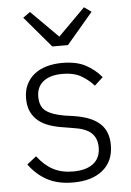

<svg xmlns="http://www.w3.org/2000/svg" viewBox="-55 -804 586 857"><g transform="rotate(-5 238.5 -375.5)"><path d="M238 12Q171 12 123.5 -13Q76 -38 41 -86L83 -119Q115 -77 153 -57Q191 -37 242 -37Q301 -37 333 -62Q365 -87 365 -134Q365 -175 340.5 -198.5Q316 -222 260 -230L218 -237Q183 -242 154 -252Q125 -262 104.5 -279Q84 -296 72.5 -320.5Q61 -345 61 -380Q61 -416 74.5 -443Q88 -470 111 -488Q134 -506 166 -515Q198 -524 235 -524Q299 -524 340 -502Q381 -480 410 -445L372 -410Q352 -434 318.5 -454.5Q285 -475 232 -475Q177 -475 146.5 -451Q116 -427 116 -383Q116 -338 143.5 -318Q171 -298 226 -289L267 -283Q345 -271 382.5 -236.5Q420 -202 420 -140Q420 -68 371.5 -28Q323 12 238 12ZM198 -601 80 -740 112 -763 233 -642 354 -763 386 -740 268 -601Z"/></g></svg>

Font: IBM Plex Sans Arabic Light
Style: Regular
Weight: 300
Designer: Mike Abbink, Paul van der Laan, Pieter van Rosmalen, Wael Morcos, Khajak Apelian
Foundry: Bold Monday
Version: Version 1.2